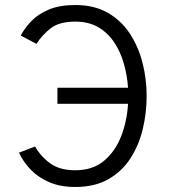

<svg xmlns="http://www.w3.org/2000/svg" viewBox="-20 -732 677 764"><path d="M279.5 12Q220 12 176 -7Q132 -26 102.2 -57Q72.5 -88 55.5 -124.5L119.5 -149Q142 -109.5 179.8 -82Q217.5 -54.5 279.5 -54.5Q349 -54.5 394 -92.2Q439 -130 462.2 -190.2Q485.5 -250.5 489.5 -319H208.5V-383H489.5Q486 -432 472.8 -479Q459.5 -526 434.2 -563.8Q409 -601.5 370.8 -623.8Q332.5 -646 280 -646Q216.5 -646 182.5 -620Q148.5 -594 125 -557.5L62.5 -590.5Q78.5 -621 105.5 -648.8Q132.5 -676.5 175 -694.2Q217.5 -712 280 -712Q355 -712 408.8 -681.2Q462.5 -650.5 496.8 -598.2Q531 -546 547.2 -481.8Q563.5 -417.5 563.5 -350Q563.5 -282.5 548 -218Q532.5 -153.5 498.8 -101.5Q465 -49.5 411 -18.8Q357 12 279.5 12Z"/></svg>

Font: Overpass Light
Style: Regular
Weight: 300
Designer: Delve Withrington, Dave Bailey, Thomas Jockin
Foundry: Delve Fonts LLC
Version: Version 4.000; ttfautohint (v1.8.3)